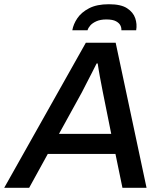

<svg xmlns="http://www.w3.org/2000/svg" viewBox="-55 -888 770 908"><path d="M-35 0 351 -686H492L638 0H524L491 -160H171L83 0ZM224 -255H471L431 -454Q428 -470 424.5 -488Q421 -506 417.5 -524.5Q414 -543 411.5 -559Q409 -575 407 -588H402Q392 -568 378.5 -541.5Q365 -515 352.5 -491Q340 -467 332 -451ZM287 -745Q292 -774 311 -802Q330 -830 366.5 -849Q403 -868 460 -868Q517 -868 546 -849Q575 -830 584.5 -802Q594 -774 589 -745H519Q520 -756 514.5 -767.5Q509 -779 493.5 -787.5Q478 -796 448 -796Q420 -796 401 -787.5Q382 -779 372 -767.5Q362 -756 359 -745Z"/></svg>

Font: Archivo SemiBold Medium
Style: Italic
Weight: 500
Italic angle: -10°
Version: Version 2.001